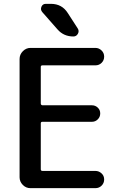

<svg xmlns="http://www.w3.org/2000/svg" viewBox="-20 -980 634 1000"><path d="M245.1 -960Q302.7 -960 333 -912.1L384.8 -832Q393.6 -818.4 385.7 -804.2Q377.9 -790 362.3 -790Q311.5 -790 279.3 -827.1L200.2 -917Q189.5 -929.7 195.8 -944.8Q202.1 -960 218.8 -960ZM138.7 0Q115.2 0 98.6 -17.1Q82 -34.2 82 -56.6V-672.9Q82 -696.3 99.1 -713.4Q116.2 -730.5 138.7 -730.5H476.6Q495.1 -730.5 508.8 -717.3Q522.5 -704.1 522.5 -685.1Q522.5 -666 509.3 -652.8Q496.1 -639.6 476.6 -639.6H201.2Q192.4 -639.6 192.4 -631.8V-441.4Q192.4 -432.6 201.2 -431.6H459Q476.6 -431.6 489.3 -419.4Q502 -407.2 502 -389.2Q502 -371.1 489.3 -358.4Q476.6 -345.7 459 -345.7H201.2Q192.4 -345.7 192.4 -337.9V-98.6Q192.4 -89.8 201.2 -89.8H476.6Q495.1 -89.8 508.8 -77.1Q522.5 -64.5 522.5 -45.4Q522.5 -26.4 509.3 -13.2Q496.1 0 476.6 0Z"/></svg>

Font: Rounded Mgen+ 2p medium
Style: Regular
Weight: 500
Designer: [Source Han Sans]
Ryoko NISHIZUKA  (kana & ideographs); Paul D. Hunt (Latin, Greek & Cyrillic); Wenlong ZHANG  (bopomofo
Version: Version 1.059.20150602